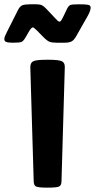

<svg xmlns="http://www.w3.org/2000/svg" viewBox="-80 -861 436 881"><path d="M138.2 0Q97.2 0 86.2 -4.9Q75.2 -9.8 74.7 -27.8L59.1 -551.3Q58.6 -572.3 71.8 -579.6Q85 -586.9 138.2 -586.9Q191.4 -586.9 204.8 -579.6Q218.3 -572.3 217.3 -551.3L202.1 -27.8Q201.7 -9.8 190.4 -4.9Q179.2 0 138.2 0ZM-21 -665Q-42.5 -665 -51.3 -668.5Q-60.1 -671.9 -60.1 -681.2Q-60.1 -688 -56.9 -695.8Q-53.7 -703.6 -47.4 -715.8L1.5 -813Q11.2 -833 23.4 -837.2Q35.6 -841.3 59.6 -841.3H82Q105 -841.3 113.8 -836.2Q122.6 -831.1 133.3 -819.8L173.3 -777.3Q178.7 -772 183.6 -766.8Q188.5 -761.7 192.9 -761.7Q197.8 -761.7 202.1 -768.8Q206.5 -775.9 211.4 -786.6L227.1 -819.3Q234.4 -834.5 242.7 -837.9Q251 -841.3 282.2 -841.3Q311.5 -841.3 323.7 -839.1Q335.9 -836.9 335.9 -826.2Q335.9 -811.5 322.3 -787.6L271 -697.3Q260.3 -677.7 249.3 -671.4Q238.3 -665 215.8 -665H180.2Q159.2 -665 147.7 -669.2Q136.2 -673.3 119.1 -690.9L90.3 -720.2Q75.2 -735.4 70.8 -735.4Q64 -735.4 52.2 -715.3L36.1 -687.5Q26.9 -671.9 18.1 -668.5Q9.3 -665 -21 -665Z"/></svg>

Font: Denk One
Style: Regular
Weight: 400
Designer: Irina Smirnova, Eben Sorkin
Foundry: Sorkin Type Co.f
Version: Version 1.004; ttfautohint (v1.8.4.7-5d5b);gftools[0.9.23]